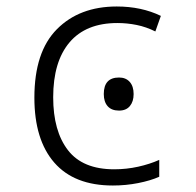

<svg xmlns="http://www.w3.org/2000/svg" viewBox="-20 -562 603 592"><path d="M328 10Q209 10 147.5 -60.5Q86 -131 86 -261Q86 -402 155.5 -472Q225 -542 340 -542Q416 -542 476 -513L459 -465Q431 -479 401.5 -485Q372 -491 342 -491Q245 -491 194.5 -431.5Q144 -372 144 -262Q144 -158 189.5 -99Q235 -40 332 -40Q370 -40 406 -48Q442 -56 471 -69V-17Q444 -5 406 2.5Q368 10 328 10ZM347 -221Q324 -221 312 -234.5Q300 -248 300 -272Q300 -323 347 -323Q368 -323 380 -309.5Q392 -296 392 -272Q392 -249 380.5 -235Q369 -221 347 -221Z"/></svg>

Font: Noto Sans Mono SemiCondensed Light
Style: Regular
Weight: 300
Width: 4
Designer: Monotype Design Team
Foundry: Monotype Imaging Inc.
Version: Version 2.014; ttfautohint (v1.8.4.7-5d5b)